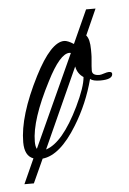

<svg xmlns="http://www.w3.org/2000/svg" viewBox="-42 -430 366 546"><g transform="rotate(-5 141.0 -157.0)"><path d="M6 83 38 12Q13 3 13 -36Q13 -111 69 -221Q116 -313 154 -313Q164 -313 181 -302L224 -397H251L218 -323Q228 -312 228 -282Q228 -277 228 -269.5Q228 -262 227 -252Q226 -242 225.5 -234.5Q225 -227 225 -222Q225 -208 246 -208Q250 -208 259 -211Q268 -214 273 -214Q282 -214 282 -208Q282 -192 247 -192Q226 -192 218 -199Q200 -130 163 -70Q114 10 64 15L33 83ZM50 -14 170 -277Q169 -278 166 -278Q139 -278 101 -203Q46 -97 46 -35Q46 -21 50 -14ZM76 -10Q124 -25 172 -124Q198 -178 200 -206Q183 -217 179 -238Z"/></g></svg>

Font: Petemoss
Style: Regular
Weight: 400
Designer: Robert E. Leuschke
Foundry: Robert E. Leuschke
Version: Version 1.010; ttfautohint (v1.8.3)